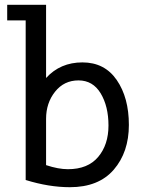

<svg xmlns="http://www.w3.org/2000/svg" viewBox="-20 -770 592 800"><path d="M87 -685H10V-750H172V-445Q231 -510 323.5 -510Q416 -510 466.5 -436.5Q517 -363 517 -249.5Q517 -136 454 -63Q391 10 271 10Q184 10 87 -20ZM172 -275V-82Q223 -65 263 -65Q346 -65 389 -116Q432 -167 432 -247Q432 -327 399.5 -381Q367 -435 307 -435Q247 -435 209.5 -388Q172 -341 172 -275Z"/></svg>

Font: Cherry Swash
Style: Regular
Weight: 400
Designer: Kasatkina Nataliya
Foundry: Nataliya Kasatkina
Version: Version 1.001